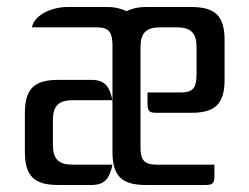

<svg xmlns="http://www.w3.org/2000/svg" viewBox="-20 -528 711 548"><path d="M428 -58C389 -58 381 -73 381 -110V-393C381 -434 397 -450 438 -450H484C525 -450 541 -434 541 -393V-321C541 -280 535 -264 494 -264H401V-233C401 -212 405 -206 426 -206H526C595 -206 621 -232 621 -301V-413C621 -482 595 -508 526 -508H396C373 -508 355 -503 341 -496C327 -503 309 -508 286 -508H171C132 -508 79 -488 71 -450H254C291 -450 299 -437 301 -404V-95C301 -26 327 0 396 0H567C588 0 592 -6 592 -27V-58ZM131 -115V-185C131 -226 147 -242 188 -242H301C293 -280 280 -300 241 -300H146C77 -300 51 -274 51 -205V-95C51 -26 77 0 146 0H241C280 0 293 -20 301 -58H188C147 -58 131 -74 131 -115Z"/></svg>

Font: Rationale One
Style: Regular
Weight: 400
Designer: Cyreal (www.cyreal.org)
Foundry: Cyreal (www.cyreal.org)
Version: Version 1.001